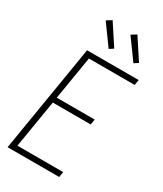

<svg xmlns="http://www.w3.org/2000/svg" viewBox="-235 -1054 971 1141"><g transform="rotate(30 250.0 -483.0)"><path d="M21 0 142 -735H496L490 -698H176L127 -401H387L381 -364H121L67 -37H381L375 0ZM419 -806 319 -944 354 -966 447 -824ZM249 -806 149 -944 184 -966 277 -824Z"/></g></svg>

Font: Iosevka Extralight Oblique
Style: Regular
Weight: 200
Italic angle: -9°
Monospace: yes
Designer: Belleve Invis
Foundry: Belleve Invis
Version: Version 32.5.0; ttfautohint (v1.8.4)